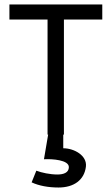

<svg xmlns="http://www.w3.org/2000/svg" viewBox="-20 -600 501 856"><path d="M363 143C369 93 310 61 262 61V-8H196L176 110C213 108 287 113 287 145C287 170 263 178 236 178C203 178 166 170 142 161L121 213C153 228 195 236 241 236C310 236 356 202 363 143ZM22 -580V-513H192V0H265V-513H436V-580Z"/></svg>

Font: Charger
Style: Regular
Weight: 400
Designer: Jasper
Foundry: Cannot Into Space Fonts
Version: Version 0.98